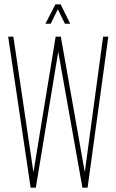

<svg xmlns="http://www.w3.org/2000/svg" viewBox="-20 -870 540 890"><path d="M362 0 250 -630 146 0H122L18 -699V-700H42L135 -71L238 -700H262L373 -72L458 -700H482V-699L386 0ZM281 -760 248 -827 215 -760H191V-761L237 -850H261L305 -761V-760Z"/></svg>

Font: Foldit Thin Thin
Style: Regular
Weight: 250
Version: Version 1.003